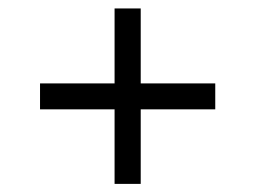

<svg xmlns="http://www.w3.org/2000/svg" viewBox="-20 -529 610 459"><path d="M494.6 -329.6V-267.6H316.4V-89.4H253.9V-267.6H75.7V-329.6H253.9V-508.8H316.4V-329.6Z"/></svg>

Font: Estedad-FD Regular
Style: FD-Regular
Weight: 400
Designer: Amin Abedi
Version: Version 7.3